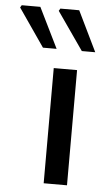

<svg xmlns="http://www.w3.org/2000/svg" viewBox="-140 -777 448 812"><g transform="rotate(5 83.5 -371.0)"><path d="M77 0V-489H176V0ZM24 -571 -87 -732 -81 -742H-2L82 -571ZM189 -571 77 -732 83 -742H163L246 -571Z"/></g></svg>

Font: Source Sans 3 ExtraLight Medium
Style: Regular
Weight: 500
Version: Version 3.052;hotconv 1.1.0;makeotfexe 2.6.0